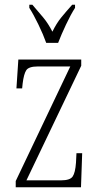

<svg xmlns="http://www.w3.org/2000/svg" viewBox="-20 -786 422 806"><path d="M46 0V-26L275 -507H139Q101 -507 90.5 -491.5Q80 -476 75 -435L73 -415H49L57 -536H321V-510L91 -29H237Q274 -29 285 -45Q296 -61 299 -103L301 -143H325L320 0ZM174 -606Q162 -640 141.5 -682.5Q121 -725 103 -753V-766H116Q141 -737 161.5 -712.5Q182 -688 200 -653Q217 -688 237 -712.5Q257 -737 283 -766H295V-753Q277 -725 257 -682.5Q237 -640 224 -606Z"/></svg>

Font: Noto Serif ExtraCondensed ExtraLight
Style: Regular
Weight: 200
Width: 2
Designer: Monotype Design Team
Foundry: Monotype Imaging Inc.
Version: Version 2.015